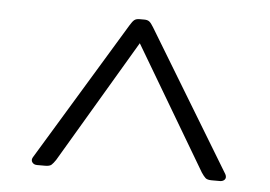

<svg xmlns="http://www.w3.org/2000/svg" viewBox="-37 -766 666 473"><g transform="rotate(5 296.0 -529.0)"><path d="M58 -357 267 -702Q273 -712 277.5 -715.5Q282 -719 290 -719H302Q310 -719 314.5 -715.5Q319 -712 325 -702L534 -357Q536 -353 536 -350Q536 -345 532 -342Q528 -339 522 -339H502Q491 -339 486.5 -343Q482 -347 476 -356L296 -660L116 -356Q110 -347 105.5 -343Q101 -339 90 -339H70Q62 -339 58 -344.5Q54 -350 58 -357Z"/></g></svg>

Font: Mitr ExtraLight
Style: Regular
Weight: 275
Designer: Thanarat Vachiruckul
Foundry: Cadson Demak Co.,Ltd.
Version: Version 1.001